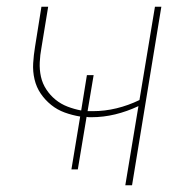

<svg xmlns="http://www.w3.org/2000/svg" viewBox="-20 -550 540 570"><path d="M352 0 391 -235Q357 -219 322 -210.5Q287 -202 251 -202Q247 -202 244 -202Q241 -202 237 -203L211 -47H192L218 -204Q194 -208 172 -216Q150 -224 132 -238.5Q114 -253 101 -272Q88 -291 82.5 -314.5Q77 -338 78.5 -362.5Q80 -387 84 -411L103 -530H123L103 -408Q99 -387 98 -365Q97 -343 101.5 -322.5Q106 -302 117.5 -284.5Q129 -267 145 -254Q161 -241 180.5 -233.5Q200 -226 221 -222L238 -327H258L240 -220Q244 -220 248 -220Q252 -220 256 -220Q291 -220 326 -228.5Q361 -237 394 -253L440 -530H459L372 0Z"/></svg>

Font: Iosevka Curly Thin Oblique
Style: Regular
Weight: 100
Italic angle: -9°
Monospace: yes
Designer: Belleve Invis
Foundry: Belleve Invis
Version: Version 11.1.0; ttfautohint (v1.8.3)